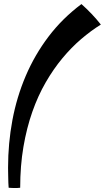

<svg xmlns="http://www.w3.org/2000/svg" viewBox="-20 -801 520 952"><path d="M480 -679.2Q431.2 -648.9 382.6 -607.4Q334 -565.9 289.6 -512.5Q245.1 -459 206.8 -392.8Q168.5 -326.7 140.4 -246.8Q112.3 -167 96.2 -73Q80.1 21 80.1 129.9Q72.8 130.9 65.9 131.1Q59.1 131.3 52.5 131.3Q45.9 131.3 38.8 130.9Q31.7 130.4 22.9 129.9Q22 119.6 21.5 106.7Q21 93.8 20.8 80.1Q20.5 66.4 20.3 53.5Q20 40.5 20 29.8Q20 -90.3 41.5 -205.3Q63 -320.3 107.7 -424.8Q152.3 -529.3 220.9 -619.9Q289.6 -710.4 383.8 -780.8Q410.2 -757.3 434.6 -731.7Q459 -706.1 480 -679.2Z"/></svg>

Font: Yesteryear
Style: Regular
Weight: 400
Designer: Astigmatic (AOETI)
Foundry: Astigmatic (AOETI)
Version: Version 1.000